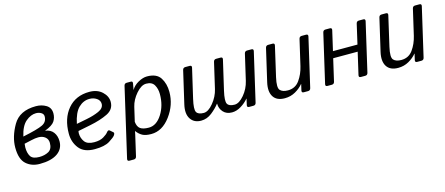

<svg xmlns="http://www.w3.org/2000/svg" viewBox="-48 -1057 4146 1789"><g transform="rotate(-15 2025.0 -163.0)"><path d="M35.2 -197.3Q35.2 -300.8 98.6 -410.9Q162.1 -521 320.3 -521Q375.5 -521 418.5 -494.9Q461.4 -468.8 461.4 -414.1Q461.4 -372.1 439.7 -338.9Q418 -305.7 345.7 -278.3V-277.3Q396.5 -271 422.9 -235.6Q449.2 -200.2 449.2 -148.9Q449.2 -75.2 389.2 -33.4Q329.1 8.3 217.8 8.3Q138.7 8.3 86.9 -38.8Q35.2 -85.9 35.2 -197.3ZM126 -174.3Q126 -121.1 146.5 -88.1Q167 -55.2 230.5 -55.2Q282.2 -55.2 320.3 -76.4Q358.4 -97.7 358.4 -157.2Q358.4 -193.4 332.5 -214.1Q306.6 -234.9 267.6 -234.9Q237.3 -234.9 199.2 -225.8Q161.1 -216.8 128.9 -210Q126 -191.4 126 -174.3ZM134.8 -277.8Q278.8 -307.6 327.1 -331.1Q375.5 -354.5 375.5 -408.2Q375.5 -431.6 353.5 -444.6Q331.5 -457.5 304.2 -457.5Q253.9 -457.5 205.6 -416.7Q157.2 -376 134.8 -277.8Z M550.8 -193.4Q550.8 -339.8 627.2 -430.4Q703.6 -521 835.9 -521Q911.6 -521 958.3 -477.8Q1004.9 -434.6 1004.9 -379.9Q1004.9 -307.6 935.8 -273.4Q866.7 -239.3 764.6 -218.8L644.5 -194.8Q641.6 -176.3 641.6 -175.3Q641.6 -127 668 -91.3Q694.3 -55.7 760.3 -55.7Q816.4 -55.7 850.6 -76.2Q884.8 -96.7 897 -113.3Q914.1 -136.2 927.7 -123.5L956.5 -98.6Q965.8 -90.3 953.6 -71.3Q942.4 -53.7 893.1 -22.7Q843.8 8.3 748.5 8.3Q644.5 8.3 597.7 -52Q550.8 -112.3 550.8 -193.4ZM647 -262.7 747.1 -282.2Q815.4 -295.4 867.2 -318.6Q918.9 -341.8 918.9 -383.8Q918.9 -417 888.9 -437.3Q858.9 -457.5 819.8 -457.5Q760.7 -457.5 714.6 -412.6Q668.5 -367.7 647 -262.7Z M1031.7 195.3Q1009.8 195.3 1014.6 173.3L1168 -490.7Q1172.9 -512.7 1194.8 -512.7H1235.8Q1253.9 -512.7 1250 -490.7L1239.3 -432.1H1240.2Q1261.7 -470.7 1307.1 -495.8Q1352.5 -521 1391.6 -521Q1484.4 -521 1520.8 -464.1Q1557.1 -407.2 1557.1 -327.6Q1557.1 -203.1 1478.5 -97.4Q1399.9 8.3 1293.5 8.3Q1239.3 8.3 1209 -8.1Q1178.7 -24.4 1153.8 -57.6H1152.8Q1150.9 -43.9 1147 -27.8L1100.6 173.3Q1095.7 195.3 1073.7 195.3ZM1173.3 -141.6Q1178.2 -92.8 1205.1 -74Q1231.9 -55.2 1286.6 -55.2Q1360.8 -55.2 1413.6 -137.9Q1466.3 -220.7 1466.3 -331.1Q1466.3 -381.8 1444.3 -419.7Q1422.4 -457.5 1367.2 -457.5Q1319.3 -457.5 1269.8 -400.1Q1220.2 -342.8 1205.1 -278.3Z M1661.1 -178.7 1733.4 -490.7Q1738.3 -512.7 1760.3 -512.7H1802.2Q1824.2 -512.7 1819.3 -490.7L1753.4 -207Q1731.4 -111.8 1747.1 -83.5Q1762.7 -55.2 1816.4 -55.2Q1860.4 -55.2 1908.9 -114Q1957.5 -172.9 1973.6 -242.2L2031.2 -490.7Q2036.1 -512.7 2058.1 -512.7H2100.1Q2122.1 -512.7 2117.2 -490.7L2051.3 -207Q2029.3 -111.8 2044.9 -83.5Q2060.5 -55.2 2114.3 -55.2Q2158.2 -55.2 2206.3 -112.1Q2254.4 -168.9 2271.5 -242.2L2329.1 -490.7Q2334 -512.7 2356 -512.7H2397.9Q2419.9 -512.7 2415 -490.7L2306.6 -22Q2301.8 0 2279.8 0H2238.8Q2216.8 0 2221.7 -22L2234.9 -80.6H2232.9Q2204.1 -45.4 2160.4 -18.6Q2116.7 8.3 2072.8 8.3Q2019 8.3 1988.5 -25.6Q1958 -59.6 1958 -106H1956.1Q1925.3 -65.9 1878.2 -28.8Q1831.1 8.3 1774.9 8.3Q1706.5 8.3 1673.8 -41.7Q1641.1 -91.8 1661.1 -178.7Z M2460.4 -178.7 2532.7 -490.7Q2537.6 -512.7 2559.6 -512.7H2601.6Q2623.5 -512.7 2618.7 -490.7L2552.2 -202.1Q2530.3 -106 2553.7 -80.6Q2577.1 -55.2 2628.4 -55.2Q2700.2 -55.2 2740.7 -112.1Q2781.2 -168.9 2798.3 -242.2L2856 -490.7Q2860.8 -512.7 2882.8 -512.7H2924.8Q2946.8 -512.7 2941.9 -490.7L2833.5 -22Q2828.6 0 2806.6 0H2765.6Q2743.7 0 2748.5 -22L2762.2 -80.6H2760.3Q2731.4 -44.9 2684.8 -18.3Q2638.2 8.3 2582 8.3Q2503.9 8.3 2472.2 -41.7Q2440.4 -91.8 2460.4 -178.7Z M2994.1 0Q2972.2 0 2977.1 -22L3085.4 -490.7Q3090.3 -512.7 3112.3 -512.7H3154.3Q3176.3 -512.7 3171.4 -490.7L3127.4 -299.8H3363.8L3407.7 -490.7Q3412.6 -512.7 3434.6 -512.7H3476.6Q3498.5 -512.7 3493.7 -490.7L3385.3 -22Q3380.4 0 3358.4 0H3316.4Q3294.4 0 3299.3 -22L3348.6 -235.4H3112.3L3063 -22Q3058.1 0 3036.1 0Z M3554.2 -178.7 3626.5 -490.7Q3631.3 -512.7 3653.3 -512.7H3695.3Q3717.3 -512.7 3712.4 -490.7L3646 -202.1Q3624 -106 3647.5 -80.6Q3670.9 -55.2 3722.2 -55.2Q3793.9 -55.2 3834.5 -112.1Q3875 -168.9 3892.1 -242.2L3949.7 -490.7Q3954.6 -512.7 3976.6 -512.7H4018.6Q4040.5 -512.7 4035.6 -490.7L3927.2 -22Q3922.4 0 3900.4 0H3859.4Q3837.4 0 3842.3 -22L3856 -80.6H3854Q3825.2 -44.9 3778.6 -18.3Q3731.9 8.3 3675.8 8.3Q3597.7 8.3 3565.9 -41.7Q3534.2 -91.8 3554.2 -178.7Z"/></g></svg>

Font: Istok Web
Style: Italic
Weight: 400
Italic angle: -13°
Designer: Andrey V. Panov
Foundry: Andrey V. Panov
Version: Version 1.0.2g